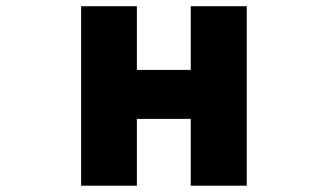

<svg xmlns="http://www.w3.org/2000/svg" viewBox="-20 -589 1040 609"><path d="M237.3 0V-569.3H414.1V-367.2H585V-569.3H762.7V0H585V-211.9H414.1V0Z"/></svg>

Font: GenEi Gothic M Heavy
Style: Regular
Weight: 800
Designer: o_tamon (Modified); [Source Han Sans]
Ryoko NISHIZUKA  (kana & ideographs); Paul D. Hunt (Latin, Greek & Cyrillic); Wenl
Version: Version 1.1a;Original Version 1.004